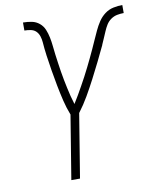

<svg xmlns="http://www.w3.org/2000/svg" viewBox="-84 -807 707 872"><g transform="rotate(-10 270.0 -371.5)"><path d="M174 0 222 -294Q209 -327 200.5 -362.5Q192 -398 185 -434.5Q178 -471 172 -507.5Q166 -544 161 -580V-581Q159 -595 157.5 -609.5Q156 -624 155 -638.5Q154 -653 149.5 -667Q145 -681 135.5 -690.5Q126 -700 111.5 -703Q97 -706 82 -706V-743Q103 -743 122.5 -739Q142 -735 157 -722.5Q172 -710 179.5 -692Q187 -674 191 -654Q195 -634 197 -614Q199 -594 201.5 -574Q204 -554 207 -534Q210 -514 213 -494Q216 -474 220 -454.5Q224 -435 228 -415.5Q232 -396 237 -376.5Q242 -357 248 -338Q260 -357 271 -376Q282 -395 292.5 -414Q303 -433 313.5 -452.5Q324 -472 333.5 -491.5Q343 -511 352.5 -530.5Q362 -550 371 -570Q380 -590 389 -610Q398 -630 407 -649.5Q416 -669 428.5 -688Q441 -707 459 -720.5Q477 -734 498.5 -738.5Q520 -743 540 -743V-706Q525 -706 509.5 -703Q494 -700 480.5 -690.5Q467 -681 458.5 -667Q450 -653 444 -638.5Q438 -624 431.5 -609.5Q425 -595 419 -581V-580Q402 -544 384 -507.5Q366 -471 347 -434.5Q328 -398 307.5 -362.5Q287 -327 262 -294L214 0Z"/></g></svg>

Font: Iosevka Term Curly Extralight
Style: Italic
Weight: 200
Italic angle: -9°
Designer: Belleve Invis
Foundry: Belleve Invis
Version: Version 32.3.0